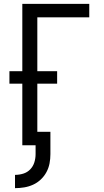

<svg xmlns="http://www.w3.org/2000/svg" viewBox="-20 -755 540 998"><path d="M58 223V154Q80 154 101 147.5Q122 141 137 125.5Q152 110 158.5 89Q165 68 165 46V0H96V-320H29V-385H96V-735H444V-665H174V-385H277V-320H174V-70H242V46Q242 71 237.5 94.5Q233 118 221.5 139.5Q210 161 192 178Q174 195 152 205Q130 215 106 219Q82 223 58 223Z"/></svg>

Font: Iosevka Term
Style: Regular
Weight: 400
Monospace: yes
Designer: Belleve Invis
Foundry: Belleve Invis
Version: Version 30.0.1